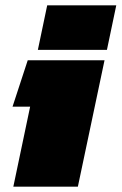

<svg xmlns="http://www.w3.org/2000/svg" viewBox="-20 -700 456 720"><path d="M122 -513 157 -680H416L381 -513ZM30 0 93 -300H27L84 -474H372L272 0Z"/></svg>

Font: Kanit Black
Style: Italic
Weight: 900
Italic angle: -12°
Designer: Katatrad Team
Foundry: CadsonDemak
Version: Version 2.000; ttfautohint (v1.8.3)